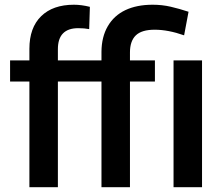

<svg xmlns="http://www.w3.org/2000/svg" viewBox="-20 -780 932 800"><path d="M102.5 0V-440.4H22V-528.3H102.5V-576.7Q102.5 -664.6 151.4 -712.4Q200.2 -760.3 288.1 -760.3Q319.3 -760.3 354.5 -751.5L351.6 -658.7Q332 -662.6 306.2 -662.6Q221.2 -662.6 221.2 -575.2V-528.3H402.8V-564.5Q403.3 -626.5 429.2 -670.9Q455.1 -715.3 502.4 -737.8Q549.8 -760.3 616.2 -760.3Q655.3 -760.3 691.2 -752Q727.1 -743.7 765.6 -731L747.1 -632.8Q680.7 -656.2 624.5 -656.2Q570.3 -656.2 545.9 -632.6Q521.5 -608.9 521.5 -561.5V-528.3H625.5V-440.4H521.5V0H402.8V-440.4H221.2V0ZM821.8 0H703.1V-528.3H821.8Z"/></svg>

Font: Shabnam Medium FD
Style: Medium-FD
Weight: 500
Foundry: DejaVu fonts team - Redesigned by Saber Rastikerdar - Based on Vazir font
Version: Version 5.0.0